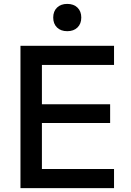

<svg xmlns="http://www.w3.org/2000/svg" viewBox="-20 -965 673 985"><path d="M85 0V-730H565V-632H195V-430H545V-334H195V-98H565V0ZM325 -805Q292 -805 272.5 -824Q253 -843 253 -875Q253 -907 272.5 -926Q292 -945 325 -945Q358 -945 377.5 -926Q397 -907 397 -875Q397 -843 377.5 -824Q358 -805 325 -805Z"/></svg>

Font: M PLUS 2 Medium
Style: Regular
Weight: 500
Designer: Coji Morishita
Foundry: UNDERFOREST DESIGN
Version: Version 1.001